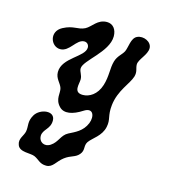

<svg xmlns="http://www.w3.org/2000/svg" viewBox="-105 -584 767 866"><g transform="rotate(15 278.5 -150.5)"><path d="M201 -447C228 -461 244 -499 288 -499C317 -499 334 -476 334 -444C334 -370 227 -304 227 -266C227 -250 240 -239 240 -218C240 -196 221 -153 267 -153C297 -153 332 -173 347 -221C361 -266 354 -301 364 -335C372 -363 392 -375 401 -393C411 -414 410 -457 436 -469C464 -482 504 -464 504 -434C504 -403 467 -373 467 -349C467 -330 478 -319 471 -294C460 -257 414 -214 406 -143C400 -90 417 -80 409 -42C400 3 359 24 343 47C329 68 344 85 325 107C307 128 287 124 258 146C229 168 221 198 190 198C159 198 151 180 128 170C108 161 58 171 47 140C36 112 59 94 63 72C68 45 56 28 76 -6C98 -43 167 -53 167 -6C167 35 132 43 132 75C132 101 158 119 186 101C217 81 218 48 249 32C276 18 312 4 329 -38C343 -73 329 -111 289 -85C246 -57 206 -49 183 -73C153 -104 169 -135 162 -157C155 -179 132 -193 132 -224C132 -292 234 -321 234 -365C234 -378 225 -388 212 -388C175 -388 159 -326 115 -326C71 -326 47 -392 100 -420C147 -445 169 -431 201 -447Z"/></g></svg>

Font: PicNic
Style: Regular
Weight: 400
Designer: Mariel Nils
Foundry: Velvetyne Type Foundry
Version: Version 2.000;Glyphs 3.2.3 (3260)